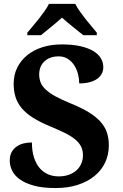

<svg xmlns="http://www.w3.org/2000/svg" viewBox="-20 -951 626 981"><path d="M264.2 9.8Q196.8 9.8 151.9 -2.9Q106.9 -15.6 79.8 -35.6Q52.7 -55.7 41.3 -80.6Q29.8 -105.5 29.8 -129.9Q29.8 -155.8 39.3 -173.3Q48.8 -190.9 64.7 -202.1Q80.6 -213.4 100.8 -218.3Q121.1 -223.1 143.1 -223.1Q143.1 -180.2 153.3 -147.7Q163.6 -115.2 181.6 -93.5Q199.7 -71.8 224.9 -60.8Q250 -49.8 279.8 -49.8Q309.1 -49.8 332 -58.1Q355 -66.4 371.1 -81.1Q387.2 -95.7 395.5 -115.5Q403.8 -135.3 403.8 -158.2Q403.8 -183.6 393.6 -203.4Q383.3 -223.1 362.5 -240Q341.8 -256.8 310.3 -272.2Q278.8 -287.6 236.8 -305.2Q184.6 -326.7 148.7 -349.4Q112.8 -372.1 90.8 -398.4Q68.8 -424.8 59.3 -455.6Q49.8 -486.3 49.8 -522.9Q49.8 -568.8 68.4 -606Q86.9 -643.1 119.6 -669.4Q152.3 -695.8 197.3 -710Q242.2 -724.1 294.9 -724.1Q350.1 -724.1 390.1 -715.1Q430.2 -706.1 456.3 -690.4Q482.4 -674.8 495.1 -653.6Q507.8 -632.3 507.8 -607.9Q507.8 -590.3 500.2 -575.2Q492.7 -560.1 477.3 -548.8Q461.9 -537.6 438.7 -531.2Q415.5 -524.9 384.8 -524.9Q384.8 -545.9 379.2 -570.1Q373.5 -594.2 360.8 -615Q348.1 -635.7 327.9 -649.4Q307.6 -663.1 278.8 -663.1Q258.8 -663.1 240.7 -657.2Q222.7 -651.4 209.2 -639.6Q195.8 -627.9 188 -610.6Q180.2 -593.3 180.2 -570.8Q180.2 -549.8 187 -531.2Q193.8 -512.7 212.2 -494.9Q230.5 -477.1 262.5 -459.2Q294.4 -441.4 345.2 -420.9Q396.5 -399.9 432.6 -377.9Q468.8 -356 491.9 -330.8Q515.1 -305.7 525.6 -275.6Q536.1 -245.6 536.1 -209Q536.1 -160.6 517.1 -120.4Q498 -80.1 462.4 -51.3Q426.8 -22.5 376.7 -6.3Q326.7 9.8 264.2 9.8ZM119.6 -784.2Q131.3 -798.3 147.2 -816.9Q163.1 -835.4 178.7 -855.2Q194.3 -875 208.3 -894.8Q222.2 -914.6 230 -931.2H364.7Q372.6 -914.6 386.5 -894.8Q400.4 -875 416 -855.2Q431.6 -835.4 447.3 -816.9Q462.9 -798.3 474.6 -784.2V-771H405.8Q395.5 -779.3 381.3 -790.5Q367.2 -801.8 352.1 -814Q336.9 -826.2 322.5 -838.4Q308.1 -850.6 296.9 -860.8Q285.6 -850.6 271.2 -838.4Q256.8 -826.2 241.9 -814Q227.1 -801.8 213.1 -790.5Q199.2 -779.3 189 -771H119.6Z"/></svg>

Font: Droid Serif
Style: Bold
Weight: 700
Designer: Monotype Design team
Foundry: Monotype Imaging Inc.
Version: Version 1.03